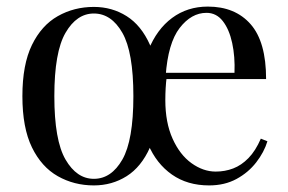

<svg xmlns="http://www.w3.org/2000/svg" viewBox="-20 -549 875 583"><path d="M265 -528Q320 -528 364.5 -500Q409 -472 435.5 -412.5Q462 -353 462 -257Q462 -161 435.5 -101.5Q409 -42 364.5 -14Q320 14 265 14Q205 14 155.5 -14Q106 -42 77 -101.5Q48 -161 48 -257Q48 -353 77 -412.5Q106 -472 155.5 -500Q205 -528 265 -528ZM265 -508Q213 -508 179 -449.5Q145 -391 145 -257Q145 -123 179 -64.5Q213 -6 265 -6Q318 -6 351.5 -64.5Q385 -123 385 -257Q385 -391 351.5 -449.5Q318 -508 265 -508ZM611 -529Q694 -529 741 -475.5Q788 -422 788 -309H465L464 -328H692Q694 -377 685 -418.5Q676 -460 656.5 -485Q637 -510 607 -510Q561 -510 525.5 -464Q490 -418 483 -318L486 -314Q484 -299 483 -281Q482 -263 482 -245Q482 -177 504 -128Q526 -79 561.5 -53.5Q597 -28 635 -28Q663 -28 688 -37.5Q713 -47 734.5 -69Q756 -91 772 -128L792 -120Q782 -87 758 -56Q734 -25 698 -5.5Q662 14 615 14Q549 14 502 -19Q455 -52 430 -110.5Q405 -169 405 -245Q405 -333 430.5 -396.5Q456 -460 502.5 -494.5Q549 -529 611 -529Z"/></svg>

Font: Playfair Display
Style: Regular
Weight: 400
Designer: Claus Eggers Sørensen
Foundry: Claus Eggers Sørensen
Version: Version 1.203